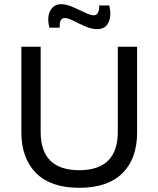

<svg xmlns="http://www.w3.org/2000/svg" viewBox="-20 -883 756 916"><path d="M358 13Q222 13 152 -57.5Q82 -128 82 -251V-660H174V-254Q174 -71 358 -71Q542 -71 542 -254V-660H634V-251Q634 -125 563.5 -56Q493 13 358 13ZM444 -744Q417 -744 387 -757Q357 -770 331 -783.5Q305 -797 289 -797Q262 -797 265 -751H216Q203 -800 219.5 -831.5Q236 -863 272 -863Q297 -863 327.5 -849.5Q358 -836 385 -823Q412 -810 427 -810Q442 -810 448.5 -824.5Q455 -839 453 -857H501Q513 -812 498.5 -778Q484 -744 444 -744Z"/></svg>

Font: Bricolage Grotesque 12pt
Style: Regular
Weight: 400
Designer: Mathieu Triay
Foundry: Atelier Triay
Version: Version 1.001; ttfautohint (v1.8.4.7-5d5b);gftools[0.9.33.de